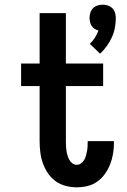

<svg xmlns="http://www.w3.org/2000/svg" viewBox="-20 -791 540 819"><path d="M407 -562 363 -604Q376 -616 385 -630.5Q394 -645 400 -661Q391 -663 383.5 -668Q376 -673 371 -680.5Q366 -688 364 -697Q362 -706 362 -715Q362 -726 365.5 -737Q369 -748 377 -756Q385 -764 396 -767.5Q407 -771 418 -771Q429 -771 440 -767.5Q451 -764 459 -756Q467 -748 470.5 -737Q474 -726 474 -715Q474 -693 470 -672Q466 -651 457 -631.5Q448 -612 435.5 -594.5Q423 -577 407 -562ZM307 8Q284 8 260.5 2Q237 -4 217.5 -18Q198 -32 184.5 -52Q171 -72 163 -94.5Q155 -117 152 -141Q149 -165 149 -189V-424H70V-520H149V-735H261V-520H420V-424H261V-189Q261 -178 261.5 -168Q262 -158 263.5 -148Q265 -138 268 -128Q271 -118 275.5 -109.5Q280 -101 288.5 -94.5Q297 -88 307 -88Q317 -88 325.5 -94Q334 -100 339 -108.5Q344 -117 346.5 -126.5Q349 -136 351 -145.5Q353 -155 353.5 -165Q354 -175 354 -184V-189H466V-180Q466 -157 462 -134Q458 -111 449.5 -89.5Q441 -68 427.5 -49Q414 -30 395 -16.5Q376 -3 353.5 2.5Q331 8 307 8Z"/></svg>

Font: Iosevka Fixed
Style: Bold
Weight: 700
Monospace: yes
Designer: Belleve Invis
Foundry: Belleve Invis
Version: Version 32.3.0